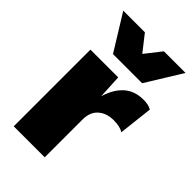

<svg xmlns="http://www.w3.org/2000/svg" viewBox="-224 -810 885 885"><g transform="rotate(45 219.0 -367.0)"><path d="M438 -498 419 -331Q410 -338 393 -342Q376 -346 356 -346Q309 -346 280 -320.5Q251 -295 251 -246V0H49V-500H230L236 -383Q254 -444 291 -477Q328 -510 385 -510Q420 -510 438 -498ZM327 -559H137L29 -734H170L232 -655L294 -734H435Z"/></g></svg>

Font: Work Sans ExtraBold
Style: Regular
Weight: 800
Designer: Wei Huang
Foundry: Wei Huang
Version: Version 1.500